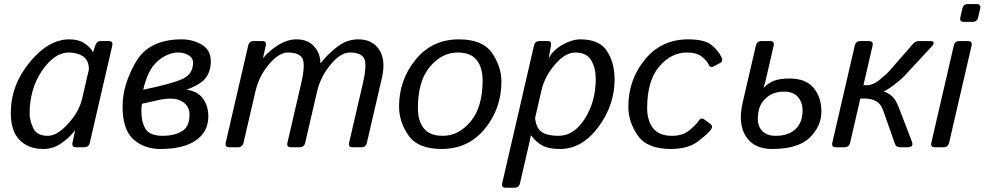

<svg xmlns="http://www.w3.org/2000/svg" viewBox="-20 -711 4753 927"><path d="M32.2 -165.5Q32.2 -299.8 123.3 -410.4Q214.4 -521 314.5 -521Q358.4 -521 386.7 -502.7Q415 -484.4 428.7 -460H429.7L439.9 -490.7Q447.3 -512.7 463.9 -512.7H504.9Q526.9 -512.7 522 -490.7L413.6 -22Q408.7 0 386.7 0H347.2Q325.7 0 330.1 -22L342.3 -80.6H341.3Q317.4 -48.8 277.6 -20.3Q237.8 8.3 189 8.3Q118.2 8.3 75.2 -34.4Q32.2 -77.1 32.2 -165.5ZM123 -162.1Q123 -129.9 140.4 -92.5Q157.7 -55.2 211.4 -55.2Q255.4 -55.2 308.6 -113.3Q361.8 -171.4 376.5 -234.4L409.2 -376Q409.2 -419.9 381.1 -438.7Q353 -457.5 311.5 -457.5Q243.2 -457.5 183.1 -369.9Q123 -282.2 123 -162.1Z M571.8 -197.3Q571.8 -300.8 635.3 -410.9Q698.7 -521 856.9 -521Q912.1 -521 955.1 -494.9Q998 -468.8 998 -414.1Q998 -372.1 976.3 -338.9Q954.6 -305.7 882.3 -278.3V-277.3Q933.1 -271 959.5 -235.6Q985.8 -200.2 985.8 -148.9Q985.8 -75.2 925.8 -33.4Q865.7 8.3 754.4 8.3Q675.3 8.3 623.5 -38.8Q571.8 -85.9 571.8 -197.3ZM662.6 -174.3Q662.6 -121.1 683.1 -88.1Q703.6 -55.2 767.1 -55.2Q818.8 -55.2 856.9 -76.4Q895 -97.7 895 -157.2Q895 -193.4 869.1 -214.1Q843.3 -234.9 804.2 -234.9Q773.9 -234.9 735.8 -225.8Q697.8 -216.8 665.5 -210Q662.6 -191.4 662.6 -174.3ZM671.4 -277.8Q815.4 -307.6 863.8 -331.1Q912.1 -354.5 912.1 -408.2Q912.1 -431.6 890.1 -444.6Q868.2 -457.5 840.8 -457.5Q790.5 -457.5 742.2 -416.7Q693.8 -376 671.4 -277.8Z M1086.9 0Q1064.9 0 1069.8 -22L1178.2 -490.7Q1183.1 -512.7 1205.1 -512.7H1246.1Q1268.1 -512.7 1263.2 -490.7L1250 -432.1H1252Q1280.8 -467.3 1324.5 -494.1Q1368.2 -521 1412.1 -521Q1465.8 -521 1496.3 -487.1Q1526.9 -453.1 1526.9 -406.7H1528.8Q1559.6 -446.8 1606.7 -483.9Q1653.8 -521 1710 -521Q1778.3 -521 1811 -470.9Q1843.8 -420.9 1823.7 -334L1751.5 -22Q1746.6 0 1724.6 0H1682.6Q1660.6 0 1665.5 -22L1731.4 -305.7Q1753.4 -400.9 1737.8 -429.2Q1722.2 -457.5 1668.5 -457.5Q1624.5 -457.5 1575.9 -398.7Q1527.3 -339.8 1511.2 -270.5L1453.6 -22Q1448.7 0 1426.8 0H1384.8Q1362.8 0 1367.7 -22L1433.6 -305.7Q1455.6 -400.9 1439.9 -429.2Q1424.3 -457.5 1370.6 -457.5Q1326.7 -457.5 1278.6 -400.6Q1230.5 -343.8 1213.4 -270.5L1155.8 -22Q1150.9 0 1128.9 0Z M1906.7 -196.3Q1906.7 -325.2 1986.6 -423.1Q2066.4 -521 2195.8 -521Q2310.1 -521 2355.5 -455.3Q2400.9 -389.6 2400.9 -316.4Q2400.9 -187.5 2321 -89.6Q2241.2 8.3 2111.8 8.3Q1997.6 8.3 1952.1 -57.4Q1906.7 -123 1906.7 -196.3ZM1997.6 -189Q1997.6 -127.9 2026.1 -91.6Q2054.7 -55.2 2118.2 -55.2Q2194.3 -55.2 2252.2 -124.3Q2310.1 -193.4 2310.1 -323.7Q2310.1 -384.8 2281.5 -421.1Q2252.9 -457.5 2189.5 -457.5Q2113.3 -457.5 2055.4 -388.4Q1997.6 -319.3 1997.6 -189Z M2421.9 195.3Q2399.9 195.3 2404.8 173.3L2558.1 -490.7Q2563 -512.7 2585 -512.7H2626Q2644 -512.7 2640.1 -490.7L2629.4 -432.1H2630.4Q2651.9 -470.7 2697.3 -495.8Q2742.7 -521 2781.7 -521Q2874.5 -521 2910.9 -464.1Q2947.3 -407.2 2947.3 -327.6Q2947.3 -203.1 2868.7 -97.4Q2790 8.3 2683.6 8.3Q2629.4 8.3 2599.1 -8.1Q2568.8 -24.4 2543.9 -57.6H2543Q2541 -43.9 2537.1 -27.8L2490.7 173.3Q2485.8 195.3 2463.9 195.3ZM2563.5 -141.6Q2568.4 -92.8 2595.2 -74Q2622.1 -55.2 2676.8 -55.2Q2751 -55.2 2803.7 -137.9Q2856.4 -220.7 2856.4 -331.1Q2856.4 -381.8 2834.5 -419.7Q2812.5 -457.5 2757.3 -457.5Q2709.5 -457.5 2659.9 -400.1Q2610.4 -342.8 2595.2 -278.3Z M3013.7 -196.3Q3013.7 -325.7 3093.5 -423.3Q3173.3 -521 3302.7 -521Q3381.8 -521 3415.5 -493.4Q3449.2 -465.8 3464.4 -432.6Q3472.2 -415 3457.5 -407.2L3425.3 -390.1Q3408.7 -381.3 3399.4 -402.3Q3392.6 -418 3368.2 -437.7Q3343.8 -457.5 3296.4 -457.5Q3220.2 -457.5 3162.4 -389.2Q3104.5 -320.8 3104.5 -189Q3104.5 -129.4 3133.1 -92.3Q3161.6 -55.2 3225.1 -55.2Q3275.4 -55.2 3307.6 -81.3Q3339.8 -107.4 3353.5 -127.9Q3364.7 -145 3379.4 -134.8L3410.2 -112.3Q3424.3 -102.1 3412.6 -85.4Q3398.4 -65.9 3350.6 -28.8Q3302.7 8.3 3218.8 8.3Q3104.5 8.3 3059.1 -56.9Q3013.7 -122.1 3013.7 -196.3Z M3565.9 -216.8 3629.4 -490.7Q3634.3 -512.7 3656.2 -512.7H3698.2Q3720.2 -512.7 3715.3 -490.7L3675.3 -316.9Q3670.4 -297.9 3666.5 -287.1H3667.5Q3689.9 -311.5 3718.8 -321.8Q3747.6 -332 3791.5 -332Q3870.6 -332 3908.2 -286.6Q3945.8 -241.2 3945.8 -172.9Q3945.8 -101.6 3889.6 -46.6Q3833.5 8.3 3706.5 8.3Q3620.6 8.3 3581.3 -52.5Q3542 -113.3 3565.9 -216.8ZM3644 -180.7Q3629.9 -119.1 3653.1 -87.2Q3676.3 -55.2 3724.6 -55.2Q3785.6 -55.2 3820.3 -87.2Q3855 -119.1 3855 -178.7Q3855 -215.8 3833 -242.2Q3811 -268.6 3765.1 -268.6Q3715.3 -268.6 3683.8 -242.2Q3652.3 -215.8 3644 -180.7Z M4015.6 0Q3993.7 0 3998.5 -22L4106.9 -490.7Q4111.8 -512.7 4133.8 -512.7H4175.8Q4197.8 -512.7 4192.9 -490.7L4148.9 -299.8H4168.9Q4194.8 -299.8 4227.1 -325.7Q4259.3 -351.6 4276.4 -371.1L4388.7 -500Q4399.9 -512.7 4417.5 -512.7H4469.7Q4502.9 -512.7 4476.1 -483.9L4344.2 -341.8Q4331.1 -327.6 4297.6 -302Q4264.2 -276.4 4247.1 -270.5L4246.6 -269.5Q4272.5 -260.3 4288.8 -244.9Q4305.2 -229.5 4321.3 -187.5L4382.3 -28.8Q4393.6 0 4362.8 0H4323.7Q4306.6 0 4300.3 -18.1L4245.1 -174.8Q4232.4 -211.4 4208.5 -223.4Q4184.6 -235.4 4154.3 -235.4H4133.8L4084.5 -22Q4079.6 0 4057.6 0Z M4493.7 0Q4471.7 0 4476.6 -22L4585 -490.7Q4589.8 -512.7 4611.8 -512.7H4653.8Q4675.8 -512.7 4670.9 -490.7L4562.5 -22Q4557.6 0 4535.6 0ZM4633.3 -605.5Q4611.3 -605.5 4616.7 -627.4L4626.5 -669.4Q4631.3 -691.4 4653.3 -691.4H4695.3Q4717.3 -691.4 4712.4 -669.4L4702.6 -627.4Q4697.3 -605.5 4675.3 -605.5Z"/></svg>

Font: Istok Web
Style: BoldItalic
Weight: 700
Italic angle: -13°
Designer: Andrey V. Panov
Foundry: Andrey V. Panov
Version: Version 1.0.2g